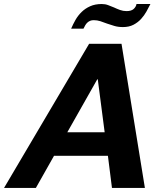

<svg xmlns="http://www.w3.org/2000/svg" viewBox="-99 -931 804 951"><path d="M502.9 -713.9 618.7 0H455.6L435.5 -159.2H168.5L78.6 0H-79.1L342.3 -713.9ZM419.4 -275.9 385.3 -538.1H382.8L234.4 -275.9ZM646 -911.1Q637.7 -894.5 626.7 -874.5Q615.7 -854.5 599.9 -837.2Q584 -819.8 562 -808.3Q540 -796.9 509.8 -796.9Q486.3 -796.9 467.5 -802.5Q448.7 -808.1 431.6 -814Q414.6 -820.8 398.4 -825.9Q382.3 -831.1 365.2 -831.1Q355 -831.1 347.4 -827.9Q339.8 -824.7 334 -819.3Q328.1 -814 323.5 -806.2Q318.8 -798.3 314.5 -789.1H253.4Q262.7 -811 275.1 -832.8Q287.6 -854.5 305.4 -871.8Q323.2 -889.2 347.7 -900.1Q372.1 -911.1 405.3 -911.1Q422.4 -911.1 436.8 -905.5Q451.2 -899.9 465.8 -894Q480 -887.2 495.4 -881.6Q510.7 -876 527.8 -876Q551.3 -876 563 -886.5Q574.7 -897 577.1 -911.1Z"/></svg>

Font: XB Khoramshahr
Style: Bold Italic
Weight: 700
Italic angle: -12°
Designer: Behnam
Foundry: Irmug
Version: Version 8.005 2009